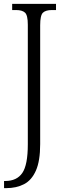

<svg xmlns="http://www.w3.org/2000/svg" viewBox="-20 -734 340 994"><path d="M1 240V203H7Q67 203 95.5 161.5Q124 120 124 13V-606Q124 -655 109.5 -668.5Q95 -682 63 -682H43V-714H270V-682H249Q217 -682 202.5 -668.5Q188 -655 188 -603V12Q188 99 166 149Q144 199 104.5 219.5Q65 240 12 240Z"/></svg>

Font: Noto Serif Lao Condensed Light
Style: Regular
Weight: 300
Width: 3
Designer: Monotype Design Team
Foundry: Monotype Imaging Inc.
Version: Version 2.003; ttfautohint (v1.8.4.7-5d5b)